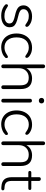

<svg xmlns="http://www.w3.org/2000/svg" viewBox="1170 -1920 757 3136"><g transform="rotate(90 1548.0 -351.5)"><path d="M362.8 -128.9Q362.3 -152.8 350.6 -168.5Q328.1 -197.8 235.1 -217.8Q142.1 -237.8 104.5 -269.3Q66.9 -300.8 66.9 -359.4Q66.9 -418 116.9 -457.5Q167 -497.1 248.3 -497.1Q329.6 -497.1 382.8 -458Q418 -434.1 418 -411.1Q418 -401.4 411.4 -393.8Q404.8 -386.2 395.5 -386.2Q386.2 -386.2 362.3 -403.6Q338.4 -420.9 311.8 -432.4Q285.2 -443.8 238.8 -443.8Q192.4 -443.8 161.1 -420.4Q129.9 -397 129.9 -356.9Q129.9 -334 140.6 -319.3Q161.1 -290 240 -272Q318.8 -253.9 356 -235.8Q393.1 -217.8 408.9 -192.9Q424.8 -168 424.8 -128.9Q424.8 -67.9 373.3 -30.5Q321.8 6.8 235.4 6.8Q148.9 6.8 83 -36.1Q64 -49.3 56.4 -58.6Q48.8 -67.9 48.8 -78.9Q48.8 -89.8 55.4 -96.9Q62 -104 71 -104Q80.1 -104 105.5 -86.9Q130.9 -69.8 161.4 -57.9Q191.9 -45.9 244.4 -45.9Q296.9 -45.9 329.8 -67.4Q362.8 -88.9 362.8 -128.9Z M891.6 -457Q924.3 -433.1 924.3 -411.1Q924.3 -399.9 918.5 -393.1Q913.1 -386.2 903.3 -386.2Q893.6 -386.7 869.6 -404.3Q816.4 -444.3 756.3 -443.8Q678.2 -443.8 634.3 -390.4Q590.3 -336.9 590.3 -243.7Q590.3 -150.4 634 -98.6Q677.7 -46.9 755.4 -46.9Q810.5 -46.9 855 -75.4Q899.4 -104 907.5 -104Q915.5 -104 921.6 -96.9Q927.7 -89.8 927.7 -78.9Q927.7 -67.9 920.7 -58.8Q913.6 -49.8 890.1 -33Q866.7 -16.1 828.1 -4.6Q789.6 6.8 751.5 6.8Q684.6 6.8 633.5 -24.2Q582.5 -55.2 554.4 -112.1Q526.4 -168.9 526.4 -243.7Q526.4 -318.4 554.9 -375.7Q583.5 -433.1 635 -465.1Q686.5 -497.1 761.2 -497.1Q835.9 -497.1 891.6 -457Z M1434.1 -309.1V-25.9Q1434.1 -11.7 1426 -3.4Q1418 4.9 1404.1 4.9Q1390.1 4.9 1381.6 -3.7Q1373 -12.2 1373 -25.9V-305.2Q1373 -377 1344 -409.9Q1314.9 -442.9 1247.6 -442.9Q1180.2 -442.9 1136.7 -398.9Q1093.3 -355 1093.3 -280.8V-25.9Q1093.3 -11.7 1085.2 -3.4Q1077.1 4.9 1063.2 4.9Q1049.3 4.9 1040.8 -3.7Q1032.2 -12.2 1032.2 -25.9V-679.2Q1032.2 -693.4 1040.8 -701.7Q1049.3 -710 1063.2 -710Q1077.1 -710 1085.2 -701.4Q1093.3 -692.9 1093.3 -679.2V-403.8Q1116.2 -448.7 1159.7 -472.9Q1203.1 -497.1 1259.3 -497.1Q1434.1 -497.1 1434.1 -309.1Z M1653.8 -25.9Q1654.3 4.9 1624 4.9Q1610.4 4.9 1601.6 -3.2Q1592.8 -11.2 1592.8 -25.9V-463.9Q1592.8 -479.5 1601.6 -487.3Q1610.4 -495.1 1624 -495.1Q1654.3 -495.1 1653.8 -463.9ZM1591.1 -619.9Q1578.6 -631.8 1578.6 -651.4Q1578.6 -670.9 1591.1 -682.9Q1603.5 -694.8 1623.5 -694.8Q1643.6 -694.8 1656 -682.9Q1668.5 -670.9 1668.5 -651.4Q1668.5 -631.8 1656 -619.9Q1643.6 -607.9 1623.5 -607.9Q1603.5 -607.9 1591.1 -619.9Z M2148.4 -457Q2181.2 -433.1 2181.2 -411.1Q2181.2 -399.9 2175.3 -393.1Q2169.9 -386.2 2160.2 -386.2Q2150.4 -386.7 2126.5 -404.3Q2073.2 -444.3 2013.2 -443.8Q1935.1 -443.8 1891.1 -390.4Q1847.2 -336.9 1847.2 -243.7Q1847.2 -150.4 1890.9 -98.6Q1934.6 -46.9 2012.2 -46.9Q2067.4 -46.9 2111.8 -75.4Q2156.2 -104 2164.3 -104Q2172.4 -104 2178.5 -96.9Q2184.6 -89.8 2184.6 -78.9Q2184.6 -67.9 2177.5 -58.8Q2170.4 -49.8 2147 -33Q2123.5 -16.1 2085 -4.6Q2046.4 6.8 2008.3 6.8Q1941.4 6.8 1890.4 -24.2Q1839.4 -55.2 1811.3 -112.1Q1783.2 -168.9 1783.2 -243.7Q1783.2 -318.4 1811.8 -375.7Q1840.3 -433.1 1891.8 -465.1Q1943.4 -497.1 2018.1 -497.1Q2092.8 -497.1 2148.4 -457Z M2690.9 -309.1V-25.9Q2690.9 -11.7 2682.9 -3.4Q2674.8 4.9 2660.9 4.9Q2647 4.9 2638.4 -3.7Q2629.9 -12.2 2629.9 -25.9V-305.2Q2629.9 -377 2600.8 -409.9Q2571.8 -442.9 2504.4 -442.9Q2437 -442.9 2393.6 -398.9Q2350.1 -355 2350.1 -280.8V-25.9Q2350.1 -11.7 2342 -3.4Q2334 4.9 2320.1 4.9Q2306.2 4.9 2297.6 -3.7Q2289.1 -12.2 2289.1 -25.9V-679.2Q2289.1 -693.4 2297.6 -701.7Q2306.2 -710 2320.1 -710Q2334 -710 2342 -701.4Q2350.1 -692.9 2350.1 -679.2V-403.8Q2373 -448.7 2416.5 -472.9Q2460 -497.1 2516.1 -497.1Q2690.9 -497.1 2690.9 -309.1Z M3055.7 -484.9Q3082.5 -484.4 3082.5 -460Q3082.5 -449.2 3075.4 -442.6Q3068.4 -436 3055.7 -436H2934.6V-167Q2934.6 -105 2958.5 -78.4Q2982.4 -51.8 3033.7 -47.9L3060.5 -45.9Q3088.4 -43 3088.4 -20Q3088.4 6.8 3050.3 4.9L3022.5 2.9Q2946.3 -2 2909.9 -43.5Q2873.5 -85 2873.5 -169.9V-436H2797.4Q2785.2 -436 2778.3 -442.6Q2771.5 -449.2 2771.5 -460.2Q2771.5 -471.2 2778.6 -478Q2785.6 -484.9 2797.4 -484.9H2873.5V-608.9Q2873 -640.1 2903.3 -640.1Q2917 -640.1 2925.8 -632.1Q2934.6 -624 2934.6 -608.9V-484.9Z"/></g></svg>

Font: Nunito-Light
Style: Regular
Weight: 300
Designer: Vernon Adams
Foundry: newtypography
Version: Version 3.000